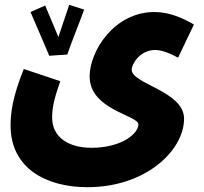

<svg xmlns="http://www.w3.org/2000/svg" viewBox="-20 -549 848 799"><path d="M185 -317 260 -322C273 -362 318 -473 330 -509L268 -529C261 -508 240 -446 223 -395C204 -439 180 -499 168 -526L107 -499C128 -452 167 -358 185 -317ZM24 -27C24 152 173 230 344 230C588 230 746 76 746 -55C746 -170 528 -199 528 -259C528 -281 561 -341 626 -341C655 -341 692 -325 721 -309L787 -447C743 -473 685 -499 623 -499C455 -499 353 -336 353 -231C353 -91 556 -70 556 -31C556 6 487 66 361 66C261 66 197 19 197 -59C197 -96 203 -133 231 -211L79 -262C32 -145 24 -79 24 -27Z"/></svg>

Font: Noto Sans Arabic UI Cn Bk
Style: Regular
Weight: 900
Width: 3
Designer: Monotype Design Team, Nadine Chahine and Nizar Qandah
Foundry: Monotype Imaging Inc.
Version: Version 2.010